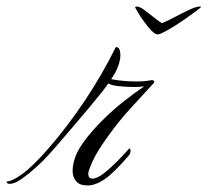

<svg xmlns="http://www.w3.org/2000/svg" viewBox="-148 -565 635 587"><path d="M463 -545Q468 -545 466 -543Q466 -542 452 -531.5Q438 -521 418 -507Q398 -493 377.5 -480.5Q357 -468 343 -462Q339 -460 333 -460Q326 -460 314.5 -472Q303 -484 291.5 -500Q280 -516 272.5 -529Q265 -542 265 -543Q267 -545 270 -545Q279 -545 292.5 -535Q306 -525 321 -513Q336 -501 347 -494Q364 -501 386.5 -513Q409 -525 430.5 -535Q452 -545 463 -545ZM120 2Q95 2 84.5 -11Q74 -24 74 -43Q74 -55 77 -67Q83 -97 107 -130Q131 -163 164 -196Q197 -229 231.5 -256Q266 -283 293 -301Q281 -299 262 -299Q240 -299 216 -301.5Q192 -304 183 -310Q179 -303 163.5 -283.5Q148 -264 125.5 -237Q103 -210 79 -182Q55 -154 34 -129.5Q13 -105 0 -91Q-13 -76 -35.5 -55.5Q-58 -35 -80.5 -19Q-103 -3 -118 -3Q-125 -3 -126.5 -6Q-128 -9 -128 -10Q-112 -10 -80.5 -32.5Q-49 -55 0 -111Q59 -179 111.5 -257.5Q164 -336 206 -421H207Q220 -421 220 -396Q220 -373 204 -342Q200 -335 192 -323Q212 -319 232 -317.5Q252 -316 269 -316Q283 -316 295 -317Q307 -318 314 -320Q323 -320 323.5 -316.5Q324 -313 322 -311Q318 -307 305.5 -293Q293 -279 277.5 -262.5Q262 -246 249 -231.5Q236 -217 230 -210Q199 -173 168.5 -129Q138 -85 126 -50Q122 -41 122 -33Q122 -19 135 -19Q149 -19 170 -35.5Q191 -52 212.5 -74Q234 -96 247 -111Q251 -111 251 -105Q251 -96 247 -91Q201 -37 172.5 -17.5Q144 2 120 2Z"/></svg>

Font: Luxurious Script
Style: Regular
Weight: 400
Designer: Robert E. Leuschke
Foundry: Robert E. Leuschke
Version: Version 1.010; ttfautohint (v1.8.3)